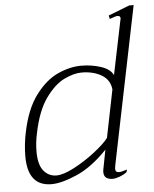

<svg xmlns="http://www.w3.org/2000/svg" viewBox="-52 -761 653 815"><g transform="rotate(-5 274.0 -353.5)"><path d="M34 -117Q34 -167 45 -219Q65 -317 108.5 -375Q152 -433 203.5 -456.5Q255 -480 304 -480Q348 -480 387.5 -467Q427 -454 439 -428L487 -661L488 -666Q488 -677 475 -677Q469 -677 442 -667L439 -682L529 -717H548L411 -46Q409 -36 409 -32Q409 -16 424 -16Q435 -16 459 -24L456 -13Q443 -3 425.5 3.5Q408 10 395 10Q378 10 368 2.5Q358 -5 358 -21Q358 -29 359 -33L375 -116Q309 -47 243.5 -18.5Q178 10 135 10Q34 10 34 -117ZM386 -165 427 -368Q423 -409 388 -430Q353 -451 302 -451Q270 -451 229 -431.5Q188 -412 149.5 -359Q111 -306 92 -212Q83 -172 83 -133Q83 -77 104.5 -51Q126 -25 159 -25Q188 -25 234 -49Q280 -73 323.5 -106.5Q367 -140 386 -165Z"/></g></svg>

Font: Taviraj ExtraLight
Style: Italic
Weight: 275
Italic angle: -12°
Designer: Katatrad Team
Foundry: CadsonDemak
Version: Version 1.001